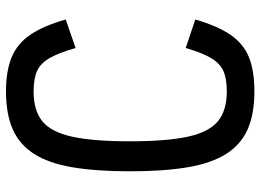

<svg xmlns="http://www.w3.org/2000/svg" viewBox="-134 -720 868 640"><g transform="rotate(-90 300.0 -400.0)"><path d="M315 14Q240 14 189 -8.5Q138 -31 107 -80Q76 -129 62.5 -208Q49 -287 49 -401Q49 -514 62.5 -593Q76 -672 107 -720.5Q138 -769 189 -791.5Q240 -814 315 -814Q384 -814 429.5 -795Q475 -776 504.5 -732.5Q534 -689 555 -615L460 -582Q444 -638 426.5 -668.5Q409 -699 383.5 -710.5Q358 -722 315 -722Q252 -722 216 -693Q180 -664 164.5 -594Q149 -524 149 -401Q149 -278 164.5 -207.5Q180 -137 216 -107.5Q252 -78 315 -78Q358 -78 383.5 -89.5Q409 -101 426.5 -130.5Q444 -160 460 -215L555 -183Q534 -110 504.5 -66.5Q475 -23 430 -4.5Q385 14 315 14Z"/></g></svg>

Font: Victor Mono
Style: Bold
Weight: 700
Monospace: yes
Designer: Rune Bjørnerås
Version: Version 1.561;gftools[0.9.30]